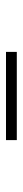

<svg xmlns="http://www.w3.org/2000/svg" viewBox="262 -986 76 640"><g transform="rotate(90 300.0 -666.0)"><path d="M153 -684H447V-648H153Z"/></g></svg>

Font: Montserrat Alternates Light
Style: Regular
Weight: 300
Designer: Julieta Ulanovsky
Foundry: Julieta Ulanovsky
Version: Version 7.200